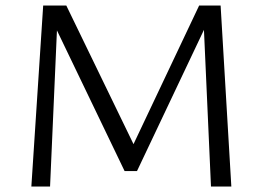

<svg xmlns="http://www.w3.org/2000/svg" viewBox="-20 -678 955 698"><path d="M747 0 719 -624 753 -636 478 -56H433L168 -607L169 -658H221L477 -130H454L704 -658H782L821 0ZM94 0 137 -658H191L162 0Z"/></svg>

Font: Ysabeau Office
Style: Regular
Weight: 400
Designer: Christian Thalmann (Catharsis Fonts)
Version: Version 2.001;gftools[0.9.30]; featfreeze: tnum,lnum,ss02